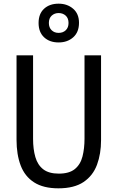

<svg xmlns="http://www.w3.org/2000/svg" viewBox="-20 -1015 640 1045"><path d="M298 10Q216 10 165.5 -22.5Q115 -55 92.5 -114.5Q70 -174 70 -254V-714H160V-259Q160 -203 172.5 -160Q185 -117 215.5 -93.5Q246 -70 300 -70Q357 -70 387.5 -95Q418 -120 429 -163.5Q440 -207 440 -260V-714H530V-252Q530 -178 508 -118.5Q486 -59 435 -24.5Q384 10 298 10ZM299 -784Q250 -784 220 -812Q190 -840 190 -890Q190 -940 220 -967.5Q250 -995 299 -995Q346 -995 378 -967.5Q410 -940 410 -891Q410 -840 378.5 -812Q347 -784 299 -784ZM299 -836Q323 -836 338 -850.5Q353 -865 353 -890Q353 -916 337.5 -930Q322 -944 299 -944Q277 -944 261.5 -930Q246 -916 246 -890Q246 -865 261 -850.5Q276 -836 299 -836Z"/></svg>

Font: Noto Sans Mono
Style: Regular
Weight: 400
Designer: Monotype Design Team
Foundry: Monotype Imaging Inc.
Version: Version 2.014